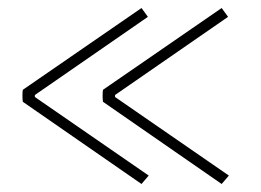

<svg xmlns="http://www.w3.org/2000/svg" viewBox="-20 -480 651 479"><path d="M267 -243V-238L551 -42L533 -21L237 -226Q236 -231 236 -241Q236 -252 237 -256L533 -460L549 -438ZM67 -243V-238L351 -42L333 -21L37 -226Q36 -231 36 -241Q36 -252 37 -256L333 -460L349 -438Z"/></svg>

Font: Arima Madurai Thin
Style: Regular
Weight: 250
Designer: Joana Correia and Natanael Gama
Foundry: NDISCOVER
Version: Version 1.019; ttfautohint (v1.5) -l 7 -r 28 -G 50 -x 13 -D 